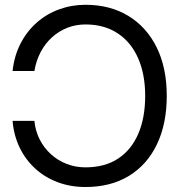

<svg xmlns="http://www.w3.org/2000/svg" viewBox="-20 -750 730 782"><path d="M328.1 11.7Q266.6 11.7 214.4 -8.1Q162.1 -27.8 122.8 -64Q83.5 -100.1 59.8 -149.4Q36.1 -198.7 31.2 -257.8H120.1Q124 -216.8 141.6 -182.1Q159.2 -147.5 187.5 -121.8Q215.8 -96.2 251.7 -82.3Q287.6 -68.4 328.1 -68.4Q406.7 -68.4 460.9 -104Q515.1 -139.6 543.2 -205.1Q571.3 -270.5 571.3 -359.4Q571.3 -448.2 542.2 -513.7Q513.2 -579.1 458.7 -614.7Q404.3 -650.4 328.1 -650.4Q289.1 -650.4 254.6 -637Q220.2 -623.5 192.4 -598.6Q164.6 -573.7 146 -538.8Q127.4 -503.9 120.1 -460.9H31.2Q38.1 -523.4 64 -573.2Q89.8 -623 129.9 -658.2Q169.9 -693.4 220.7 -711.9Q271.5 -730.5 328.1 -730.5Q428.2 -730.5 502.7 -685.3Q577.1 -640.1 618.2 -556.9Q659.2 -473.6 659.2 -359.4Q659.2 -245.6 619.1 -162.1Q579.1 -78.6 504.9 -33.4Q430.7 11.7 328.1 11.7Z"/></svg>

Font: Inter Display V
Style: Regular
Weight: 400
Designer: Rasmus Andersson
Foundry: rsms
Version: Version 3.015;git-src